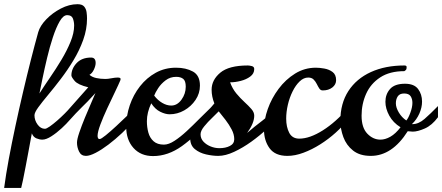

<svg xmlns="http://www.w3.org/2000/svg" viewBox="-56 -736 2128 924"><path d="M-36.1 168.5Q-27.8 105.5 -13.7 29.3Q0.5 -46.9 18.1 -128.9Q35.6 -210.9 54.7 -292.2Q73.7 -373.5 92.5 -447.5Q111.3 -521.5 127.9 -581.1Q136.7 -611.8 166.5 -642.8Q196.3 -673.8 236.6 -694.8Q276.9 -715.8 316.9 -715.8Q339.4 -715.8 348.9 -704.6Q358.4 -693.4 360.6 -677.5Q362.8 -661.6 362.8 -647Q362.8 -595.2 344.5 -544.2Q326.2 -493.2 297.4 -445.6Q268.6 -397.9 236.3 -355.7Q204.1 -313.5 175.3 -279.1Q146.5 -244.6 128.2 -219.5Q109.9 -194.3 109.9 -181.2Q109.9 -157.2 124.8 -136.7Q139.6 -116.2 160.2 -116.2Q167.5 -116.2 183.6 -127.4Q199.7 -138.7 218.8 -155.3Q237.8 -171.9 254.6 -188.7Q271.5 -205.6 280.8 -216.8V-160.2Q265.1 -141.1 240.7 -118.7Q216.3 -96.2 191.2 -80.1Q166 -64 147.9 -64Q133.8 -64 118.9 -70.3Q104 -76.7 97.2 -94.2Q96.2 -89.8 91.8 -65.2Q87.4 -40.5 80.8 -5.6Q74.2 29.3 67.4 65.4Q60.5 101.6 54.7 129.9Q48.8 158.2 45.9 168.5ZM133.8 -286.1Q155.8 -320.8 184.3 -362.3Q212.9 -403.8 239.5 -448Q266.1 -492.2 283.4 -534.7Q300.8 -577.1 300.8 -612.8Q300.8 -631.3 294.7 -647.2Q288.6 -663.1 267.1 -663.1Q248.5 -663.1 231.2 -633.3Q213.9 -603.5 198.5 -556.6Q183.1 -509.8 170.7 -457.5Q158.2 -405.3 148.7 -359.1Q139.2 -313 133.8 -286.1Z M357.4 14.2Q334.5 14.2 324.5 -6.6Q314.5 -27.3 314.5 -49.8Q314.5 -65.4 325.7 -98.4Q336.9 -131.3 352.8 -169.9Q368.7 -208.5 383.1 -241.2Q397.5 -273.9 403.3 -288.1Q381.3 -263.7 366 -248Q350.6 -232.4 337.4 -219.5Q324.2 -206.5 308.6 -190.2Q293 -173.8 269.5 -147.5V-204.1L368.7 -315.9Q318.8 -328.1 303.2 -346.7Q287.6 -365.2 287.6 -373Q287.6 -405.3 312.5 -432.1Q337.4 -459 382.3 -459Q404.3 -459 404.3 -433.1Q404.3 -418.9 395.8 -400.9Q387.2 -382.8 374.5 -376Q387.2 -364.7 407.5 -360.4Q427.7 -356 451.7 -356Q462.9 -356 480.5 -359.4Q498 -362.8 510.3 -362.8Q524.4 -362.8 524.4 -356Q524.4 -352.1 523.4 -350.1Q514.6 -329.1 496.8 -292.2Q479 -255.4 459.7 -213.9Q440.4 -172.4 427 -136.5Q413.6 -100.6 413.6 -82Q413.6 -76.7 415.5 -71.8Q417.5 -66.9 423.8 -66.9Q430.7 -66.9 452.9 -85Q475.1 -103 502.9 -128.7Q530.8 -154.3 555.7 -178.7Q580.6 -203.1 592.3 -215.3V-159.7Q564.5 -127 531.5 -95.9Q498.5 -64.9 465.6 -40Q432.6 -15.1 404.3 -0.5Q376 14.2 357.4 14.2Z M680.7 15.1Q621.6 15.1 586.4 -23.9Q551.3 -63 551.3 -126Q551.3 -178.7 568.6 -229.5Q585.9 -280.3 617.9 -321Q649.9 -361.8 693.8 -386Q737.8 -410.2 791 -410.2Q838.9 -410.2 872.6 -391.6Q906.2 -373 906.2 -324.2Q906.2 -286.6 885 -255.1Q863.8 -223.6 830.6 -204.8Q797.4 -186 760.3 -186Q739.7 -186 715.1 -198.2Q690.4 -210.4 671.9 -238.8Q650.9 -194.8 650.9 -152.8Q650.9 -123.5 658 -97.9Q665 -72.3 683.1 -56.2Q701.2 -40 732.9 -40Q755.9 -40 784.2 -58.6Q812.5 -77.1 842.8 -105.2Q873 -133.3 901.9 -162.6Q930.7 -191.9 954.1 -213.9V-160.2Q886.7 -81.1 819.6 -33Q752.4 15.1 680.7 15.1ZM768.1 -228Q796.9 -228 817.4 -256.3Q837.9 -284.7 837.9 -318.8Q837.9 -346.7 825.7 -356.4Q813.5 -366.2 792 -366.2Q763.2 -366.2 741.2 -349.6Q719.2 -333 705.3 -311.8Q691.4 -290.5 686 -275.9Q703.1 -253.4 724.9 -240.7Q746.6 -228 768.1 -228Z M994.1 14.2Q967.3 14.2 935.8 7.1Q904.3 0 881.8 -18.3Q859.4 -36.6 859.4 -69.8Q859.4 -90.3 872.6 -113.3Q885.7 -136.2 905.3 -159.4Q924.8 -182.6 944.1 -202.9Q963.4 -223.1 975.6 -238.3Q962.4 -271 962.4 -304.2Q962.4 -351.1 1003.9 -386Q1045.4 -420.9 1136.7 -420.9Q1144 -420.9 1155.8 -418Q1167.5 -415 1167.5 -403.8Q1167.5 -381.8 1148.4 -367.7Q1129.4 -353.5 1102.5 -346.7Q1075.7 -339.8 1051.3 -339.8Q1062.5 -309.1 1081.5 -286.1Q1100.6 -263.2 1120.4 -245.1Q1140.1 -227.1 1153.8 -211.4Q1167.5 -195.8 1167.5 -179.2Q1167.5 -143.1 1133.3 -96.2Q1169.4 -127.4 1205.8 -154.8Q1242.2 -182.1 1278.3 -224.6V-168Q1260.3 -145.5 1227.3 -114.5Q1194.3 -83.5 1153.6 -54.2Q1112.8 -24.9 1071 -5.4Q1029.3 14.2 994.1 14.2ZM999.5 -22.9Q1029.8 -22.9 1050.5 -33.7Q1071.3 -44.4 1071.3 -65.9Q1071.3 -89.4 1058.8 -113Q1046.4 -136.7 1029.1 -159.2Q1011.7 -181.6 996.6 -200.2Q986.3 -189 965.3 -169.2Q944.3 -149.4 926.8 -127.9Q909.2 -106.4 909.2 -89.8Q909.2 -69.3 923.1 -54.4Q937 -39.6 957.8 -31.2Q978.5 -22.9 999.5 -22.9Z M1327.1 14.2Q1268.1 14.2 1241.2 -22.7Q1214.4 -59.6 1214.4 -112.8Q1214.4 -159.7 1232.7 -211.4Q1251 -263.2 1284.7 -308.3Q1318.4 -353.5 1364 -381.8Q1409.7 -410.2 1464.4 -410.2Q1481.4 -410.2 1504.4 -406.2Q1527.3 -402.3 1544.4 -389.6Q1561.5 -377 1561.5 -350.1Q1561.5 -329.1 1543.2 -314.9Q1524.9 -300.8 1497.1 -300.8Q1486.8 -300.8 1480.7 -310.1Q1474.6 -319.3 1468.5 -331.8Q1462.4 -344.2 1453.1 -353.5Q1443.8 -362.8 1427.2 -362.8Q1405.3 -362.8 1386 -344.2Q1366.7 -325.7 1352.1 -296.1Q1337.4 -266.6 1329.3 -231.9Q1321.3 -197.3 1321.3 -165Q1321.3 -125 1335.9 -96.9Q1350.6 -68.8 1384.3 -68.8Q1434.6 -68.8 1497.6 -108.6Q1560.5 -148.4 1618.2 -215.8V-161.1Q1594.2 -128.9 1559.6 -97.7Q1524.9 -66.4 1485.1 -41.3Q1445.3 -16.1 1404.5 -1Q1363.8 14.2 1327.1 14.2Z M1728.5 14.2Q1675.3 14.2 1643.1 -11.5Q1610.8 -37.1 1596.4 -76.2Q1582 -115.2 1582 -154.8Q1582 -238.3 1620.6 -297.9Q1659.2 -357.4 1728.8 -389.2Q1798.3 -420.9 1890.1 -420.9Q1899.9 -420.9 1900.9 -414.6Q1900.9 -407.2 1899.7 -403.1Q1898.4 -398.9 1890.1 -393.6Q1819.3 -393.6 1773.7 -363.5Q1728 -333.5 1706.1 -284.7Q1684.1 -235.8 1684.1 -179.2Q1684.1 -121.6 1711.7 -92.8Q1739.3 -64 1774.9 -64Q1797.9 -64 1822.8 -78.1Q1847.7 -92.3 1871.6 -123.5Q1835.9 -145.5 1817.4 -179.4Q1798.8 -213.4 1798.8 -246.1Q1798.8 -282.2 1821 -307.6Q1843.3 -333 1893.1 -333Q1937 -333 1956.1 -307.6Q1975.1 -282.2 1975.1 -247.1Q1975.1 -218.8 1962.2 -189.5Q1949.2 -160.2 1926.3 -138.7H1929.7Q1958.5 -138.7 1987.3 -163.8Q2016.1 -189 2051.8 -225.6V-171.9Q2022.9 -132.8 1988.5 -117.7Q1954.1 -102.5 1930.2 -102.5Q1922.4 -102.5 1906.2 -104.5Q1831.1 14.2 1728.5 14.2ZM1899.4 -156.2Q1909.2 -167 1918.9 -193.6Q1928.7 -220.2 1928.7 -241.2Q1928.7 -259.8 1920.2 -272.9Q1911.6 -286.1 1888.7 -286.1Q1867.7 -286.1 1858.4 -272.5Q1849.1 -258.8 1849.1 -238.8Q1849.1 -218.3 1863.5 -194.3Q1877.9 -170.4 1899.4 -156.2Z"/></svg>

Font: Norican
Style: Regular
Weight: 400
Designer: Vernon Adams
Foundry: Vernon Adams
Version: Version 1.100; ttfautohint (v1.8.4.7-5d5b);gftools[0.9.33]